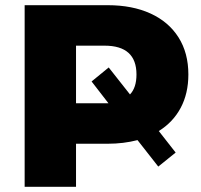

<svg xmlns="http://www.w3.org/2000/svg" viewBox="-20 -720 776 740"><path d="M592 -215 657 -132 590 -78 510 -180Q456 -166 395 -166H273V0H75V-700H395Q490 -700 560 -668Q630 -636 668 -576Q706 -516 706 -433Q706 -360 676.5 -304.5Q647 -249 592 -215ZM398 -322 333 -406 399 -460 481 -356Q506 -382 506 -433Q506 -544 383 -544H273V-322Z"/></svg>

Font: CMG Sans ExtraBold
Style: Regular
Weight: 800
Designer: Julieta Ulanovsky
Foundry: Julieta Ulanovsky
Version: Version 7.200